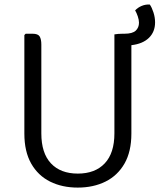

<svg xmlns="http://www.w3.org/2000/svg" viewBox="-20 -839 724 871"><path d="M90.5 -233V-680L96.5 -686H127.5Q152.5 -686 160 -673.5Q167.5 -661 167.5 -636.5V-234Q167.5 -144.5 211 -98Q254.5 -51.5 333 -51.5Q411.5 -51.5 455.2 -98Q499 -144.5 499 -234V-683Q506.5 -684.5 516.5 -685.2Q526.5 -686 536.5 -686H544.5Q581 -686 595.8 -700Q610.5 -714 610.5 -736Q610.5 -749 605 -765Q599.5 -781 593 -792Q605.5 -805 622.8 -812.2Q640 -819.5 659.5 -818.5Q669 -805 676.2 -782.5Q683.5 -760 683.5 -737.5Q683.5 -694.5 655.5 -667.2Q627.5 -640 576 -634V-233Q576 -151.5 544.8 -97Q513.5 -42.5 458.5 -15.2Q403.5 12 332.5 12Q262 12 207.2 -15.2Q152.5 -42.5 121.5 -97Q90.5 -151.5 90.5 -233Z"/></svg>

Font: Signika Light
Style: Regular
Weight: 300
Designer: Anna Giedry
Foundry: Anna Giedry
Version: Version 2.000